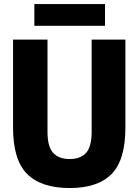

<svg xmlns="http://www.w3.org/2000/svg" viewBox="-20 -940 700 970"><path d="M332 10Q188.5 10 117.2 -61Q46 -132 46 -294.5V-740H220V-274.5Q220 -198 249 -167.2Q278 -136.5 332 -136.5Q386 -136.5 414.5 -167.2Q443 -198 443 -274.5V-740H613.5V-294.5Q613.5 -132 543.8 -61Q474 10 332 10ZM153.5 -809.5V-919.5H510.5V-809.5Z"/></svg>

Font: Encode Sans Cnd XBd
Style: Regular
Weight: 800
Width: 3
Designer: Multiple Designers
Foundry: Impallari Type
Version: Version 3.002; ttfautohint (v1.8.3) -l 8 -r 50 -G 200 -x 14 